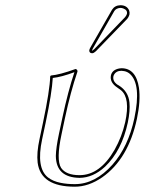

<svg xmlns="http://www.w3.org/2000/svg" viewBox="-20 -702 552 732"><path d="M227.5 -251 214.4 -189Q193.8 -92.8 212.9 -62Q231.9 -34.2 283.2 -34.2Q361.3 -34.2 417 -131.3Q444.8 -180.7 457.5 -236.8Q477.1 -328.1 441.4 -357.9Q435.5 -362.8 427.2 -368.2Q397.9 -387.7 402.8 -414.1Q407.2 -435.5 434.1 -440.9Q438.5 -441.9 442.9 -441.9Q498.5 -441.9 509.8 -367.2Q516.6 -317.9 502 -249Q469.2 -95.7 369.6 -25.9Q317.9 9.8 265.1 9.8Q135.3 9.8 123.5 -82Q119.1 -118.7 130.9 -172.9L144 -234.9Q169.9 -357.9 171.4 -411.1L173.8 -414.1Q208 -417 268.1 -439Q275.9 -437 275.4 -429.2Q249 -352.1 227.5 -251ZM439 -682.1Q463.4 -682.1 472.2 -662.6Q475.1 -654.8 473.6 -647Q470.7 -636.2 463.9 -628.9L345.7 -506.8Q337.9 -499.5 332 -499Q320.8 -499 320.3 -508.8Q320.3 -510.7 320.8 -512.2Q321.8 -516.1 325.2 -522L407.2 -665Q418 -681.6 439 -682.1ZM217.8 -252.9Q239.3 -354 263.7 -426.8Q213.9 -408.2 181.2 -404.8Q178.2 -349.6 153.8 -232.9L140.6 -170.9Q117.2 -61.5 163.1 -25.4Q182.1 -10.7 211.4 -4.9Q235.4 0 265.1 0Q342.8 0 408.7 -74.2Q469.2 -143.1 492.2 -251Q519.5 -380.4 475.1 -420.4Q465.3 -428.7 454.1 -430.7Q448.7 -431.6 442.9 -432.1Q422.4 -432.1 414.1 -416Q413.1 -413.6 412.6 -412.1Q408.2 -392.6 428.2 -378.9Q430.7 -377.4 432.6 -376.5Q469.7 -353.5 473.6 -311Q476.6 -279.8 467.3 -234.9Q444.3 -127.4 380.4 -66.4Q335 -24.4 283.2 -23.9Q193.4 -25.4 192.9 -107.9Q193.4 -137.7 204.6 -190.9ZM439 -671.9Q423.3 -670.9 416 -660.2L334 -517.1Q332 -512.7 330.6 -509.8Q330.6 -509.8 330.6 -509.3L331.5 -508.8Q335 -510.7 338.9 -514.2L456.5 -636.2Q461.4 -641.6 463.9 -648.9Q466.8 -663.6 449.7 -669.9Q444.3 -671.9 439 -671.9Z"/></svg>

Font: Linux Biolinum Outline O
Style: Italic
Weight: 400
Italic angle: -12°
Designer: Philipp H. Poll
Foundry: Philipp H. Poll
Version: Version 0.6.2